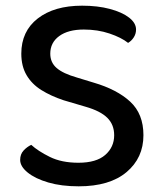

<svg xmlns="http://www.w3.org/2000/svg" viewBox="-20 -642 569 676"><path d="M256 -69Q319 -69 350.5 -96.5Q382 -124 382 -166Q382 -203 358 -227Q334 -251 282 -266L204 -289Q159 -304 125.5 -325Q92 -346 73.5 -377.5Q55 -409 55 -453Q55 -532 113 -577Q171 -622 269 -622Q324 -622 367 -610.5Q410 -599 434.5 -580Q459 -561 459 -538Q459 -523 451 -510.5Q443 -498 431 -491Q407 -510 365.5 -524Q324 -538 275 -538Q220 -538 188.5 -515Q157 -492 157 -453Q157 -422 179.5 -402.5Q202 -383 251 -369L310 -351Q392 -327 438.5 -284Q485 -241 485 -166Q485 -86 425.5 -36Q366 14 257 14Q196 14 150 0.5Q104 -13 77.5 -34.5Q51 -56 51 -79Q51 -99 63 -112Q75 -125 90 -132Q114 -110 155.5 -89.5Q197 -69 256 -69Z"/></svg>

Font: Baloo Tamma 2 Medium
Style: Regular
Weight: 500
Designer: Divya Kowshik, Shuchita Grover and Ek Type
Foundry: Ek Type
Version: Version 1.700